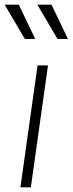

<svg xmlns="http://www.w3.org/2000/svg" viewBox="-55 -808 313 828"><path d="M33 0H78L152 -526H107ZM-35 -788 52 -640H97L26 -788ZM106 -788 193 -640H238L167 -788Z"/></svg>

Font: Mluvka ExtraLight
Style: Italic
Weight: 200
Italic angle: -8°
Designer: Modified by Jiří Krblich, Original typeface by Gumpita Rahayu
Foundry: Gumpita Rahayu & Jiří Krblich
Version: Version 2.000;Glyphs 3.1.1 (3134)